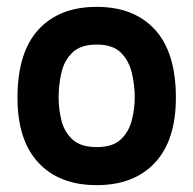

<svg xmlns="http://www.w3.org/2000/svg" viewBox="-20 -530 564 560"><path d="M31 -245Q31 -377 92 -443.5Q153 -510 262 -510Q371 -510 432 -443.5Q493 -377 493 -245Q493 -121 432 -55.5Q371 10 262 10Q153 10 92 -55.5Q31 -121 31 -245ZM262 -101Q309 -101 332.5 -123.5Q356 -146 364.5 -179.5Q373 -213 373 -245Q373 -282 364.5 -317.5Q356 -353 332.5 -376.5Q309 -400 262 -400Q215 -400 191 -376.5Q167 -353 159 -317.5Q151 -282 151 -245Q151 -213 159 -179.5Q167 -146 191 -123.5Q215 -101 262 -101Z"/></svg>

Font: Haskoy Bold
Style: Regular
Weight: 700
Designer: Ertekin Erdin
Foundry: Ertekin Erdin
Version: Version 1.500; ttfautohint (v1.8.3)